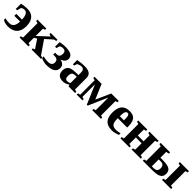

<svg xmlns="http://www.w3.org/2000/svg" viewBox="443 -1977 3493 3493"><g transform="rotate(45 2189.5 -230.5)"><path d="M107.4 -261.7H254.9Q252.9 -336.9 229.7 -378.9Q206.5 -420.9 166.5 -420.9Q124 -420.9 93.3 -398.9L72.8 -318.4H37.6V-454.1Q118.2 -471.2 184.6 -471.2Q288.1 -471.2 343 -409.7Q397.9 -348.1 397.9 -234.9Q397.9 -114.7 336.9 -52.7Q275.9 9.3 158.7 9.3Q120.1 9.3 83.7 -0.5Q47.4 -10.3 24.9 -27.8V-65.4Q76.7 -51.3 133.3 -51.3Q194.8 -51.3 223.9 -91.6Q252.9 -131.8 255.4 -211.4H107.4Z M641.1 -226.6 841.3 -413.6 794.4 -427.7V-458.5H970.2V-427.7L921.4 -415.5L788.1 -295.4L961.9 -43L1006.8 -30.8V0H764.2V-30.8L806.2 -43.9L693.4 -212.9L641.1 -177.7V-43.9L682.6 -32.2V0H453.6V-32.2L500 -43.9V-415L453.6 -426.8V-459H682.6V-426.8L641.1 -415Z M1268.1 -240.2Q1314 -233.4 1343.3 -204.6Q1372.6 -175.8 1372.6 -133.8Q1372.6 -62 1317.9 -26.1Q1263.2 9.8 1149.9 9.8Q1106.9 9.8 1064.2 -2.7Q1021.5 -15.1 1007.3 -28.8V-67.9Q1062 -50.8 1125 -50.8Q1178.7 -50.8 1204.8 -71Q1231 -91.3 1231 -133.8Q1231 -212.4 1142.6 -212.4H1106.4V-261.7H1148.9Q1223.6 -261.7 1223.6 -348.1Q1223.6 -422.4 1147.5 -422.4Q1130.4 -422.4 1111.6 -416Q1092.8 -409.7 1080.6 -398.9L1064 -337.9H1028.8V-456.1Q1104.5 -471.2 1164.6 -471.2Q1264.6 -471.2 1313.2 -443.1Q1361.8 -415 1361.8 -354.5Q1361.8 -317.9 1337.9 -289.1Q1314 -260.3 1268.1 -243.2Z M1663.6 -469.2Q1835.9 -469.2 1835.9 -342.3V-43.9L1881.8 -32.2V0H1712.9L1702.1 -35.2Q1664.1 -9.3 1633.3 0.2Q1602.5 9.8 1571.3 9.8Q1429.2 9.8 1429.2 -127Q1429.2 -178.7 1450.2 -209.7Q1471.2 -240.7 1510.7 -255.6Q1550.3 -270.5 1635.3 -272.5L1694.8 -273.9V-340.8Q1694.8 -423.8 1627 -423.8Q1585.9 -423.8 1535.2 -398.4L1516.6 -341.3H1484.4V-452.1Q1558.1 -463.4 1592.8 -466.3Q1627.4 -469.2 1663.6 -469.2ZM1694.8 -230.5 1653.8 -229Q1606.4 -227.1 1588.1 -204.1Q1569.8 -181.2 1569.8 -129.9Q1569.8 -88.4 1584.5 -68.8Q1599.1 -49.3 1622.6 -49.3Q1655.8 -49.3 1694.8 -66.4Z M2207 0H2183.6L2026.4 -367.2V-43.9L2071.3 -32.2V0H1923.3V-32.2L1969.7 -43.9V-415.5L1923.3 -426.8V-459H2105L2226.6 -174.8L2353.5 -459H2546.9V-426.8L2505.4 -415V-43.9L2546.9 -32.2V0H2323.7V-32.2L2368.7 -43.9V-371.1Z M2819.3 -470.2Q2912.6 -470.2 2954.3 -420.4Q2996.1 -370.6 2996.1 -265.6V-225.6H2755.4V-217.8Q2755.4 -145 2767.1 -114.3Q2778.8 -83.5 2805.2 -67.4Q2831.5 -51.3 2877.4 -51.3Q2920.4 -51.3 2985.8 -65.4V-27.8Q2959 -11.7 2916.3 -1.2Q2873.5 9.3 2833 9.3Q2720.2 9.3 2666.3 -49.6Q2612.3 -108.4 2612.3 -231.9Q2612.3 -352.1 2663.8 -411.1Q2715.3 -470.2 2819.3 -470.2ZM2814 -420.9Q2784.7 -420.9 2770.3 -389.2Q2755.9 -357.4 2755.9 -276.9H2862.3Q2862.3 -342.3 2857.9 -368.9Q2853.5 -395.5 2843 -408.2Q2832.5 -420.9 2814 -420.9Z M3384.3 -209.5H3235.8V-43.9L3282.2 -32.2V0H3048.3V-32.2L3094.7 -43.9V-415L3048.3 -426.8V-459H3282.2V-426.8L3235.8 -415V-259.8H3384.3V-415L3337.9 -426.8V-459H3571.8V-426.8L3525.4 -415V-43.9L3571.8 -32.2V0H3337.9V-32.2L3384.3 -43.9Z M3951.7 -133.3Q3951.7 -221.7 3860.4 -221.7H3812V-43.9H3856.4Q3904.8 -43.9 3928.2 -64.5Q3951.7 -85 3951.7 -133.3ZM3812 -415V-265.6H3868.7Q3951.2 -265.6 3999.8 -252.7Q4048.3 -239.7 4071 -211.9Q4093.8 -184.1 4093.8 -132.8Q4093.8 -82.5 4070.3 -54.4Q4046.9 -26.4 3997.3 -13.2Q3947.8 0 3865.2 0H3624.5V-32.2L3670.9 -43.9V-415L3624.5 -426.8V-459H3868.2V-426.8ZM4165 -415 4118.7 -426.8V-459H4352.5V-426.8L4306.2 -415V-43.9L4352.5 -32.2V0H4118.7V-32.2L4165 -43.9Z"/></g></svg>

Font: Liberation Serif
Style: Bold
Weight: 700
Designer: Steve Matteson
Foundry: Ascender Corporation
Version: Version 2.1.5